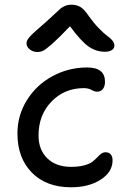

<svg xmlns="http://www.w3.org/2000/svg" viewBox="-20 -833 544 817"><path d="M139.2 -611.8Q120.1 -611.8 106.4 -623Q92.8 -634.3 92.8 -648.9Q92.8 -661.1 106.9 -677Q121.1 -692.9 174.8 -738.8Q190.9 -752.9 210.9 -772Q231 -791 238 -796.9Q245.1 -802.7 257.1 -807.9Q269 -813 284.2 -813Q307.1 -813 323.5 -802.5Q339.8 -792 358.9 -763.2Q379.4 -734.4 401.4 -711.9Q423.3 -689.5 436.5 -680.2Q449.7 -670.9 458.3 -660.6Q466.8 -650.4 466.8 -639.2Q466.8 -627 455.8 -619.9Q444.8 -612.8 426.8 -612.8Q389.6 -612.8 357.9 -634.3Q326.2 -655.8 277.8 -721.2Q230.5 -671.4 202.4 -646.7Q174.3 -622.1 163.1 -616.9Q151.9 -611.8 139.2 -611.8ZM282.2 -36.1Q177.2 -36.1 115.7 -98.4Q54.2 -160.6 54.2 -265.1Q54.2 -342.3 94.7 -407.2Q135.3 -472.2 203.6 -509Q272 -545.9 351.1 -545.9Q426.8 -545.9 426.8 -484.9Q426.8 -466.3 418 -454.6Q409.2 -442.9 393.1 -442.9Q382.8 -442.9 369.1 -450.4Q355.5 -458 336.9 -458Q254.4 -458 199.2 -400.9Q144 -343.8 144 -256.8Q144 -195.3 181.4 -159.2Q218.8 -123 282.2 -123Q314.9 -123 338.4 -129.4Q361.8 -135.7 373.5 -145Q385.3 -154.3 393.6 -163.3Q401.9 -172.4 410.2 -178.7Q418.5 -185.1 429.2 -185.1Q443.4 -185.1 451.2 -176Q459 -167 459 -150.9Q459 -101.1 408.4 -68.6Q357.9 -36.1 282.2 -36.1Z"/></svg>

Font: Shantell Sans Bouncy
Style: Regular
Weight: 400
Designer: Stephen Nixon, Anya Danilova, Shantell Martin
Foundry: Arrow Type
Version: Version 1.006;[9816181b4]